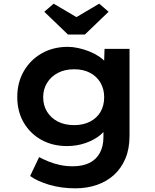

<svg xmlns="http://www.w3.org/2000/svg" viewBox="-20 -795 845 1045"><path d="M390 230Q314 230 249 211Q184 192 144 163L193 60Q215 72 243 83.5Q271 95 304.5 102.5Q338 110 376 110Q429 110 466 92Q503 74 523 38Q543 2 543 -50V-126L567 -121Q560 -89 527.5 -61.5Q495 -34 447 -17Q399 0 345 0Q266 0 205 -34Q144 -68 109 -128Q74 -188 74 -267Q74 -346 109.5 -407.5Q145 -469 207 -504.5Q269 -540 349 -540Q376 -540 406 -533.5Q436 -527 465 -515.5Q494 -504 517.5 -488.5Q541 -473 556.5 -454.5Q572 -436 574 -416L545 -408L549 -529H685V-56Q685 15 662.5 68Q640 121 600.5 157Q561 193 507 211.5Q453 230 390 230ZM384 -114Q433 -114 470 -133Q507 -152 527 -186Q547 -220 547 -266Q547 -311 526.5 -345.5Q506 -380 469.5 -399Q433 -418 384 -418Q333 -418 295.5 -398.5Q258 -379 236.5 -344.5Q215 -310 215 -266Q215 -221 236.5 -186.5Q258 -152 295.5 -133Q333 -114 384 -114ZM350 -607 221 -731 272 -775 411 -693H381L520 -775L571 -731L442 -607Z"/></svg>

Font: Lexend Exa SemiBold
Style: Regular
Weight: 600
Designer: Bonnie Shaver-Troup, Thomas Jockin
Foundry: Lexend
Version: Version 1.007